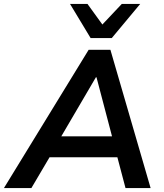

<svg xmlns="http://www.w3.org/2000/svg" viewBox="-52 -959 835 979"><path d="M-32 0 400 -705H511L716 0H588L537 -193L581 -157H164L220 -190L108 0ZM437 -565 246 -239 225 -264H554L526 -238L440 -565ZM410 -765 305 -939H394L470 -834L569 -939H663L518 -765Z"/></svg>

Font: Nunito Sans 10pt
Style: Bold Italic
Weight: 700
Italic angle: -9°
Designer: Vernon Adams
Foundry: Vernon Adams
Version: Version 3.101;gftools[0.9.27]